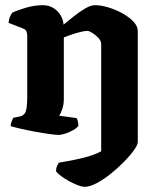

<svg xmlns="http://www.w3.org/2000/svg" viewBox="-20 -520 612 740"><path d="M306 200Q294 200 271.5 190.5Q249 181 227.5 167Q206 153 196 140Q196 128 200 119.5Q204 111 207 107Q257 99 300 88.5Q343 78 370 63V-350Q370 -362 359.5 -373.5Q349 -385 336 -393Q323 -401 317 -401Q307 -401 289 -396.5Q271 -392 253.5 -386Q236 -380 226 -376V-138Q226 -117 220 -99.5Q214 -82 208 -74L275 -65Q278 -61 280 -52.5Q282 -44 282 -35Q277 -27 263 -19Q249 -11 233 -5.5Q217 0 205 0Q195 0 170 -3.5Q145 -7 115 -12.5Q85 -18 59 -24Q33 -30 21 -34Q21 -42 24.5 -51Q28 -60 31 -66L56 -71Q72 -74 78.5 -88.5Q85 -103 85 -151V-383Q85 -392 81.5 -399.5Q78 -407 69 -410L13 -432Q14 -446 19 -456.5Q24 -467 27 -471Q43 -479 77.5 -489.5Q112 -500 145 -500Q177 -500 199.5 -478.5Q222 -457 225 -425Q243 -440 265 -457.5Q287 -475 308.5 -487.5Q330 -500 346 -500Q369 -500 397.5 -491.5Q426 -483 452 -468.5Q478 -454 494.5 -436.5Q511 -419 511 -401V27Q511 38 496.5 58.5Q482 79 458 103.5Q434 128 406.5 150Q379 172 352.5 186Q326 200 306 200Z"/></svg>

Font: Texturina 72pt ExtraBold
Style: Regular
Weight: 800
Designer: Guillermo Torres Carreño
Foundry: Omnibus-Type
Version: Version 1.002; ttfautohint (v1.8.3)